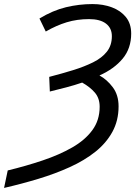

<svg xmlns="http://www.w3.org/2000/svg" viewBox="-72 -744 667 944"><path d="M-52 180 -34 94Q57 72 138.5 44.5Q220 17 283 -19Q346 -55 382 -104Q418 -153 418 -219Q418 -261 394.5 -288.5Q371 -316 332 -338Q294 -325 254 -314.5Q214 -304 173 -294L170 -366Q232 -382 287 -399Q342 -416 385.5 -437.5Q429 -459 453.5 -490Q478 -521 478 -566Q478 -606 449 -628Q420 -650 366 -650Q307 -650 256 -634.5Q205 -619 153 -589L122 -653Q188 -693 252.5 -708.5Q317 -724 383 -724Q435 -724 478 -708Q521 -692 547 -660Q573 -628 573 -579Q573 -506 531 -455.5Q489 -405 417 -373Q454 -353 482.5 -315Q511 -277 511 -221Q511 -151 480.5 -95.5Q450 -40 396.5 2.5Q343 45 271.5 77.5Q200 110 117.5 135Q35 160 -52 180Z"/></svg>

Font: Noto Sans IKEA
Style: Italic
Weight: 400
Italic angle: -12°
Designer: Monotype Design Team
Foundry: Monotype Imaging Inc.
Version: Version 2.001